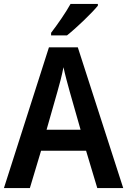

<svg xmlns="http://www.w3.org/2000/svg" viewBox="-20 -957 647 977"><path d="M478 -928V-937H339C314 -892 273 -833 240 -790V-777H321C369 -815 447 -890 478 -928ZM475 0H607L376 -716H229L0 0H132L189 -190H418ZM335 -490 390 -297H217L272 -490C281 -520 296 -577 303 -615C310 -581 326 -522 335 -490Z"/></svg>

Font: Noto Sans Armenian SemiCondensed SemiBold
Style: Regular
Weight: 600
Width: 4
Designer: Monotype Design Team
Foundry: Monotype Imaging Inc.
Version: Version 2.008